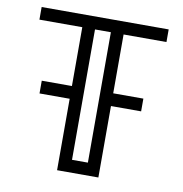

<svg xmlns="http://www.w3.org/2000/svg" viewBox="-77 -754 789 827"><g transform="rotate(10 317.0 -340.5)"><path d="M351.6 -55.2V-625.5H282.2V-55.2ZM407.2 -368.2H539.1V-312.5H407.2V0H226.6V-312.5H94.7V-368.2H226.6V-625.5H39.1V-680.7H594.7V-625.5H407.2Z"/></g></svg>

Font: X Company
Style: Regular
Weight: 400
Designer: GGBotNet
Foundry: GGBotNet
Version: 0.90